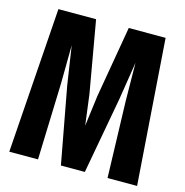

<svg xmlns="http://www.w3.org/2000/svg" viewBox="-104 -795 857 891"><g transform="rotate(15 325.0 -349.0)"><path d="M19 0 68 -698H249L309 -355L328 -208L347 -355L406 -698H583L633 0H491L480 -367L478 -550L449 -367L382 0H267L199 -367L171 -552L169 -367L157 0Z"/></g></svg>

Font: Azeret Mono Thin SemiBold
Style: Regular
Weight: 600
Version: Version 1.002